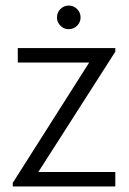

<svg xmlns="http://www.w3.org/2000/svg" viewBox="-20 -671 466 691"><path d="M26 -13 301 -446H44V-498H395V-485L118 -52H395V0H26ZM185 -608Q185 -626 197.5 -638.5Q210 -651 227 -651Q245 -651 257.5 -638.5Q270 -626 270 -608Q270 -591 257.5 -578.5Q245 -566 227 -566Q210 -566 197.5 -578.5Q185 -591 185 -608Z"/></svg>

Font: Bellota Text
Style: Regular
Weight: 400
Designer: Kemie Guaida
Foundry: Kemie Guaida
Version: Version 4.001